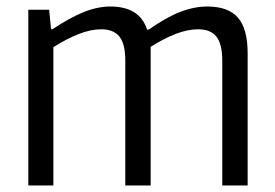

<svg xmlns="http://www.w3.org/2000/svg" viewBox="-20 -570 845 590"><path d="M67 -540H131L137 -480H141Q195 -516 237.5 -533Q280 -550 319 -550Q409 -550 432 -479H437Q491 -517 534 -533.5Q577 -550 617 -550Q681 -550 711 -516Q741 -482 741 -406V0H663V-384Q663 -435 645 -457.5Q627 -480 589 -480Q557 -480 520.5 -466Q484 -452 443 -426V0H365V-384Q365 -435 347 -457.5Q329 -480 291 -480Q259 -480 222 -465.5Q185 -451 144 -425V0H67Z"/></svg>

Font: Encode Sans Condensed
Style: Regular
Weight: 400
Designer: Pablo Impallari, Andres Torresi
Foundry: Pablo Impallari, Andres Torresi
Version: Version 1.000; ttfautohint (v1.00) -l 8 -r 50 -G 200 -x 14 -